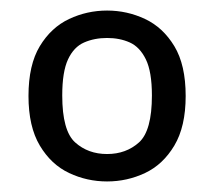

<svg xmlns="http://www.w3.org/2000/svg" viewBox="-20 -730 404 364"><path d="M183 -386Q145 -386 111 -402Q77 -418 55.5 -454Q34 -490 34 -548Q34 -607 55.5 -642.5Q77 -678 111 -694Q145 -710 183 -710Q221 -710 255 -694Q289 -678 310.5 -642.5Q332 -607 332 -548Q332 -490 310.5 -454Q289 -418 255 -402Q221 -386 183 -386ZM183 -438Q219 -438 243.5 -460Q268 -482 268 -549Q268 -594 256.5 -617.5Q245 -641 226 -649.5Q207 -658 183 -658Q159 -658 139.5 -649.5Q120 -641 109 -617.5Q98 -594 98 -549Q98 -482 122.5 -460Q147 -438 183 -438Z"/></svg>

Font: AR One Sans
Style: Regular
Weight: 400
Designer: Niteesh Yadav
Foundry: Niteesh Yadav
Version: Version 1.001;gftools[0.9.33]